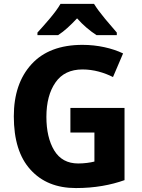

<svg xmlns="http://www.w3.org/2000/svg" viewBox="-20 -954 728 984"><path d="M340.8 -274.9H463.9V-126C442.9 -120.6 411.6 -116.2 380.9 -116.2C325.7 -116.2 284.7 -138.7 257.8 -183.1C231 -227.5 217.8 -285.2 217.8 -355C217.8 -428.2 233.4 -487.3 264.6 -531.7C295.4 -576.2 341.8 -598.1 402.8 -598.1C460 -598.1 513.7 -582 559.1 -559.1L610.8 -680.2C554.7 -707 480.5 -724.1 402.8 -724.1C289.1 -724.1 201.7 -690.9 141.6 -625C81.1 -559.1 50.8 -469.7 50.8 -357.9C50.8 -238.3 79.1 -147 136.2 -84.5C192.9 -21.5 270.5 9.8 369.1 9.8C466.3 9.8 548.3 -5.9 618.2 -30.8V-400.9H340.8ZM290 -934.1C276.9 -911.1 257.8 -885.7 233.9 -857.4C210 -829.1 189 -805.7 171.9 -787.1V-773.9H277.8C311 -795.4 341.3 -824.2 375 -859.9C406.7 -824.2 441.4 -795.4 474.6 -773.9H578.6V-787.1C562.5 -805.2 543 -828.1 519 -856.9C495.1 -885.7 476.1 -911.1 461.9 -934.1Z"/></svg>

Font: Avrile Sans
Style: Bold
Weight: 700
Designer: Monotype Design Team, Google (font), Stefan Peev (BGR Cyrillic), Cristiano Sobral (main changes)
Foundry: The Avrile Sans Project Authors
Version: Version 3.110